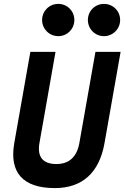

<svg xmlns="http://www.w3.org/2000/svg" viewBox="-20 -961 643 991"><path d="M263.2 9.8C404.8 9.8 492.7 -69.8 519.5 -222.7L602.5 -693.4H472.7L389.6 -222.7C377 -151.4 336.4 -114.3 271.5 -114.3C201.2 -114.3 170.9 -151.4 183.6 -222.7L266.6 -693.4H136.7L53.7 -222.7C26.9 -69.8 98.6 9.8 263.2 9.8ZM280.8 -774.4C327.1 -774.4 363.8 -811.5 363.8 -857.9C363.8 -904.3 327.1 -940.9 280.8 -940.9C234.4 -940.9 197.3 -904.3 197.3 -857.9C197.3 -811.5 234.4 -774.4 280.8 -774.4ZM516.6 -774.4C562.5 -774.4 600.1 -811.5 600.1 -857.9C600.1 -904.3 563 -940.9 516.6 -940.9C470.7 -940.9 433.6 -904.3 433.6 -857.9C433.6 -811.5 470.7 -774.4 516.6 -774.4Z"/></svg>

Font: Cascadia Mono NF
Style: Bold Italic
Weight: 700
Italic angle: -10°
Monospace: yes
Designer: Aaron Bell
Foundry: Saja Typeworks
Version: Version 2404.023